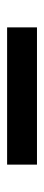

<svg xmlns="http://www.w3.org/2000/svg" viewBox="188 -107 124 540"><g transform="rotate(90 250.0 163.0)"><path d="M57 205H443V121H57Z"/></g></svg>

Font: Iosevka SS08 Medium
Style: Regular
Weight: 500
Monospace: yes
Designer: Belleve Invis
Foundry: Belleve Invis
Version: Version 3.4.3; ttfautohint (v1.8.3)